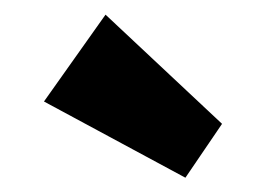

<svg xmlns="http://www.w3.org/2000/svg" viewBox="-20 -758 363 262"><path d="M233 -515.5 40 -619.5 124 -738 283 -589Z"/></svg>

Font: Outfit Thin
Style: Regular
Weight: 100
Designer: Rodrigo Fuenzalida
Foundry: fragTYPE
Version: Version 1.000